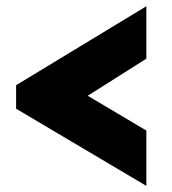

<svg xmlns="http://www.w3.org/2000/svg" viewBox="-20 -569 558 622"><path d="M32.2 -293 454.1 -548.8V-378.9L264.2 -258.8L454.1 -146V33.2L32.2 -216.8Z"/></svg>

Font: Raleway-v4020 ExtraBold
Style: Regular
Weight: 800
Designer: Matt McInerney, Pablo Impallari, Rodrigo Fuenzalida
Foundry: Matt McInerney, Pablo Impallari, Rodrigo Fuenzalida
Version: Version 4.020;PS 004.020;hotconv 1.0.88;makeotf.lib2.5.64775